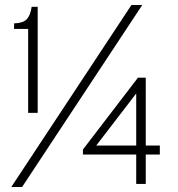

<svg xmlns="http://www.w3.org/2000/svg" viewBox="-20 -732 710 764"><path d="M503 -712H546L68 12H25ZM92 -617H36V-639Q72 -640 86.5 -655.5Q101 -671 106 -705H130V-283H92ZM522 -117H310V-137L529 -423H560V-153H616V-117H560V0H522ZM522 -360 363 -153H522Z"/></svg>

Font: Overpass Thin
Style: Regular
Weight: 100
Designer: Delve Withrington, Thomas Jockin
Foundry: Delve Fonts
Version: Version 3.000;DELV;Overpass